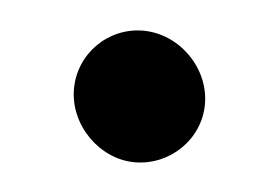

<svg xmlns="http://www.w3.org/2000/svg" viewBox="-27 -139 291 201"><g transform="rotate(5 118.5 -38.0)"><path d="M50 -40C50 -2 83 31 120 31C157 31 188 1 188 -36C188 -74 155 -107 117 -107C80 -107 50 -77 50 -40Z"/></g></svg>

Font: Electronic
Style: UltThk
Weight: 900
Version: Version 1.011